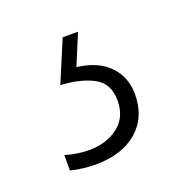

<svg xmlns="http://www.w3.org/2000/svg" viewBox="-60 -56 340 352"><g transform="rotate(-20 110.0 120.0)"><path d="M184 143Q184 188 154 214Q124 240 72 240Q62 240 48.5 238.5Q35 237 24 234V204Q48 211 70 211Q104 211 127 193.5Q150 176 150 143Q150 110 125 96.5Q100 83 61 81L95 0H125L100 60Q141 65 162.5 87.5Q184 110 184 143Z"/></g></svg>

Font: Noto Sans Arabic UI XCn XLt
Style: Regular
Weight: 200
Width: 2
Designer: Monotype Design Team, Nadine Chahine and Nizar Qandah
Foundry: Monotype Imaging Inc.
Version: Version 2.010; ttfautohint (v1.8.4.7-5d5b)